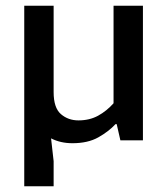

<svg xmlns="http://www.w3.org/2000/svg" viewBox="-20 -492 585 673"><path d="M378 -472H481V0H402L389 -57H385Q361 -31 324.5 -10.5Q288 10 234 10Q192 10 159 -7L168 73V161H65V-472H168V-169Q168 -114 193.5 -92Q219 -70 255 -70Q294 -70 324 -86.5Q354 -103 378 -130Z"/></svg>

Font: Mukta Vaani Medium
Style: Regular
Weight: 500
Designer: Noopur Datye, Girish Dalvi, Yashodeep Gholap, Pallavi Karambelkar
Foundry: Ek Type
Version: Version 2.538;PS 1.000;hotconv 16.6.51;makeotf.lib2.5.65220;